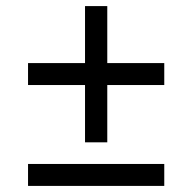

<svg xmlns="http://www.w3.org/2000/svg" viewBox="-20 -593 631 630"><path d="M72 -386H519V-314H72ZM259 -573H332V-126H259ZM72 -55H519V17H72Z"/></svg>

Font: Pathway Extreme Medium
Style: Regular
Weight: 500
Designer: Eduardo Rodriguez Tunni
Foundry: Eduardo Rodriguez Tunni
Version: Version 1.001;gftools[0.9.26]